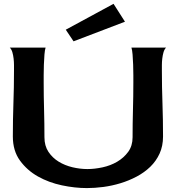

<svg xmlns="http://www.w3.org/2000/svg" viewBox="-20 -962 902 985"><path d="M428.7 -94.7Q464.8 -94.7 505.9 -103.5Q546.9 -112.3 581.1 -132.3Q615.2 -152.3 637.7 -183.1Q660.2 -213.9 660.2 -257.8Q660.2 -328.1 662.1 -397.9Q664.1 -467.8 664.1 -538.1Q664.1 -550.8 664.1 -576.7Q664.1 -602.5 663.1 -629.9Q662.1 -657.2 660.2 -681.6Q658.2 -706.1 654.3 -717.8H832Q823.2 -709 818.8 -693.8Q814.5 -678.7 812.5 -661.6Q810.5 -644.5 810.5 -628.4Q810.5 -612.3 810.5 -600.6Q810.5 -514.6 813.5 -431.2Q816.4 -347.7 816.4 -261.7Q816.4 -212.9 798.8 -174.3Q781.2 -135.7 751 -106.4Q720.7 -77.1 681.2 -56.2Q641.6 -35.2 598.1 -22Q554.7 -8.8 510.3 -2.9Q465.8 2.9 425.8 2.9Q364.3 2.9 297.4 -11.2Q230.5 -25.4 174.8 -56.6Q119.1 -87.9 82.5 -138.2Q45.9 -188.5 45.9 -261.7Q45.9 -347.7 48.8 -431.2Q51.8 -514.6 51.8 -599.6Q51.8 -611.3 51.8 -627.9Q51.8 -644.5 49.8 -661.6Q47.9 -678.7 43.5 -693.8Q39.1 -709 30.3 -717.8H213.9Q210 -706.1 208 -681.6Q206.1 -657.2 205.1 -629.9Q204.1 -602.5 204.1 -576.7Q204.1 -550.8 204.1 -538.1Q204.1 -467.8 206.1 -397.9Q208 -328.1 208 -257.8Q208 -213.9 228.5 -183.1Q249 -152.3 280.8 -132.8Q312.5 -113.3 351.6 -104Q390.6 -94.7 428.7 -94.7ZM562.5 -942.4 621.1 -850.6 357.4 -750 317.4 -809.6Z"/></svg>

Font: Cherry Cream Soda
Style: Regular
Weight: 400
Designer: Font Diner, Inc
Foundry: Font Diner, Inc
Version: Version 1.001